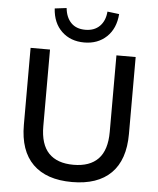

<svg xmlns="http://www.w3.org/2000/svg" viewBox="-62 -992 870 1054"><g transform="rotate(5 373.5 -465.5)"><path d="M374 9Q233 9 158.5 -64.5Q84 -138 84 -281V-705H191V-283Q191 -183 237.5 -134.5Q284 -86 374 -86Q464 -86 510.5 -134.5Q557 -183 557 -283V-705H663V-281Q663 -138 589 -64.5Q515 9 374 9ZM374 -760Q299 -760 250.5 -806Q202 -852 197 -932L262 -940Q267 -889 295.5 -859.5Q324 -830 374 -830Q424 -830 453.5 -859.5Q483 -889 487 -940L552 -932Q546 -852 497.5 -806Q449 -760 374 -760Z"/></g></svg>

Font: NunitoSans_10ptSemiBold
Style: Regular
Weight: 600
Designer: Vernon Adams
Foundry: Vernon Adams
Version: Version 3.101;gftools[0.9.27]